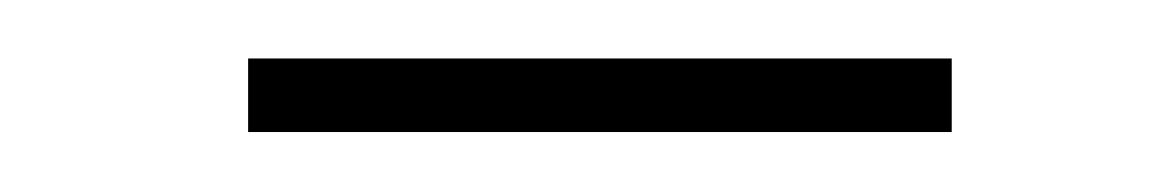

<svg xmlns="http://www.w3.org/2000/svg" viewBox="-20 -721 398 65"><path d="M302.2 -701.2V-676.3H64V-701.2Z"/></svg>

Font: Roboto Condensed Thin
Style: Regular
Weight: 250
Width: 3
Designer: Christian Robertson
Foundry: Google
Version: Version 3.009; 2024